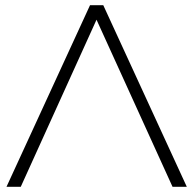

<svg xmlns="http://www.w3.org/2000/svg" viewBox="-20 -720 745 740"><path d="M5 0 327 -700H378L700 0H645L352 -644L60 0Z"/></svg>

Font: Montserrat Z Light
Style: Regular
Weight: 300
Designer: Julieta Ulanovsky
Foundry: Julieta Ulanovsky
Version: Version 8.000